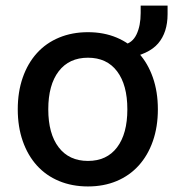

<svg xmlns="http://www.w3.org/2000/svg" viewBox="-20 -660 633 692"><path d="M297 12Q240 12 193 -7.5Q146 -27 113 -63.5Q80 -100 62 -151.5Q44 -203 44 -266Q44 -329 62 -380.5Q80 -432 113 -468.5Q146 -505 193 -524.5Q240 -544 297 -544Q354 -544 400.5 -524.5Q447 -505 480 -468.5Q513 -432 531 -380.5Q549 -329 549 -266Q549 -203 531 -151.5Q513 -100 480 -63.5Q447 -27 400.5 -7.5Q354 12 297 12ZM297 -80Q365 -80 402 -129Q439 -178 439 -266Q439 -354 402 -403Q365 -452 297 -452Q229 -452 191.5 -403Q154 -354 154 -266Q154 -178 191.5 -129Q229 -80 297 -80ZM411 -445.7 403 -494.5 425 -498.5Q457 -504.5 472 -535.9Q487 -567.2 487 -613.1V-639.9H584V-609.1Q584 -543.3 550 -503.5Q516 -463.7 435 -449.7Z"/></svg>

Font: Geist Med
Style: Regular
Weight: 400
Designer: Basement.studio, Andrés Briganti, Mateo Zaragoza
Foundry: Basement.studio, Vercel, Andrés Briganti, Guido Ferreyra, Mateo Zaragoza
Version: Version 1.401